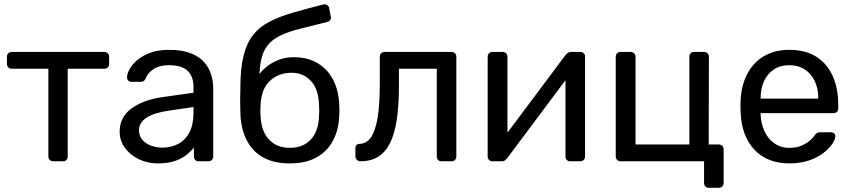

<svg xmlns="http://www.w3.org/2000/svg" viewBox="-20 -767 4052 913"><path d="M233 0Q223 0 216.5 -6.5Q210 -13 210 -23V-440H36Q26 -440 19.5 -446.5Q13 -453 13 -463V-497Q13 -507 19.5 -513.5Q26 -520 36 -520H476Q486 -520 492.5 -513.5Q499 -507 499 -497V-463Q499 -453 492.5 -446.5Q486 -440 476 -440H302V-23Q302 -13 296 -6.5Q290 0 280 0Z M731 10Q681 10 640 -10Q599 -30 574 -64Q549 -98 549 -141Q549 -210 605 -251Q661 -292 751 -305L900 -326V-355Q900 -403 872.5 -430Q845 -457 783 -457Q739 -457 711 -439Q683 -421 672 -393Q666 -378 651 -378H606Q595 -378 589.5 -384.5Q584 -391 584 -400Q584 -415 595.5 -437Q607 -459 631 -480Q655 -501 692.5 -515.5Q730 -530 784 -530Q844 -530 885 -514.5Q926 -499 949.5 -473Q973 -447 983.5 -414Q994 -381 994 -347V-23Q994 -13 987.5 -6.5Q981 0 971 0H925Q914 0 908 -6.5Q902 -13 902 -23V-66Q889 -48 867 -30.5Q845 -13 812 -1.5Q779 10 731 10ZM752 -65Q793 -65 827 -82.5Q861 -100 880.5 -137Q900 -174 900 -230V-258L784 -241Q713 -231 677 -207.5Q641 -184 641 -148Q641 -120 657.5 -101.5Q674 -83 699.5 -74Q725 -65 752 -65Z M1358 10Q1281 10 1229.5 -19.5Q1178 -49 1151.5 -103.5Q1125 -158 1123 -230Q1122 -260 1122 -290Q1122 -320 1123 -350Q1123 -441 1138 -501.5Q1153 -562 1183.5 -600.5Q1214 -639 1261 -663.5Q1308 -688 1372 -706.5Q1436 -725 1518 -746Q1527 -748 1535.5 -743Q1544 -738 1545 -729L1553 -688Q1555 -679 1550.5 -672Q1546 -665 1537 -663Q1462 -644 1406 -630Q1350 -616 1312 -597.5Q1274 -579 1251.5 -550Q1229 -521 1220 -473Q1211 -425 1214 -350L1193 -359Q1197 -397 1223.5 -427Q1250 -457 1290 -476Q1330 -495 1375 -495Q1444 -495 1491.5 -466Q1539 -437 1564.5 -387Q1590 -337 1593 -272Q1595 -238 1593 -213Q1590 -148 1563 -97.5Q1536 -47 1485 -18.5Q1434 10 1358 10ZM1358 -64Q1421 -64 1458 -103.5Q1495 -143 1497 -217Q1498 -227 1498 -240Q1498 -253 1497 -267Q1495 -343 1458.5 -382Q1422 -421 1367 -421Q1304 -421 1263 -382Q1222 -343 1219 -267Q1218 -253 1218 -240Q1218 -227 1219 -217Q1222 -143 1259 -103.5Q1296 -64 1358 -64Z M1694 0Q1684 0 1677 -7Q1670 -14 1670 -24V-61Q1670 -83 1691 -83Q1722 -84 1743 -112.5Q1764 -141 1775 -203.5Q1786 -266 1786 -369V-497Q1786 -507 1792.5 -513.5Q1799 -520 1809 -520H2127Q2137 -520 2143.5 -513.5Q2150 -507 2150 -497V-23Q2150 -13 2143.5 -6.5Q2137 0 2127 0H2079Q2069 0 2063 -6.5Q2057 -13 2057 -23V-440H1877V-358Q1877 -262 1866 -193.5Q1855 -125 1832.5 -82.5Q1810 -40 1775.5 -20Q1741 0 1694 0Z M2321 0Q2312 0 2305.5 -6.5Q2299 -13 2299 -21V-497Q2299 -507 2305.5 -513.5Q2312 -520 2322 -520H2370Q2380 -520 2386.5 -513.5Q2393 -507 2393 -497V-73L2366 -100L2669 -505Q2674 -511 2680 -515.5Q2686 -520 2695 -520H2741Q2749 -520 2755.5 -514Q2762 -508 2762 -500V-23Q2762 -13 2755.5 -6.5Q2749 0 2739 0H2692Q2681 0 2675 -6.5Q2669 -13 2669 -23V-422L2697 -423L2392 -15Q2388 -10 2382 -5Q2376 0 2366 0Z M3351 126Q3340 126 3334 119.5Q3328 113 3328 103V0H2931Q2921 0 2914.5 -6.5Q2908 -13 2908 -23V-497Q2908 -507 2914.5 -513.5Q2921 -520 2931 -520H2979Q2989 -520 2995.5 -513.5Q3002 -507 3002 -497V-80H3258V-497Q3258 -507 3264 -513.5Q3270 -520 3280 -520H3328Q3338 -520 3344.5 -513.5Q3351 -507 3351 -497L3350 -80H3398Q3408 -80 3414.5 -73.5Q3421 -67 3421 -57V103Q3421 113 3414.5 119.5Q3408 126 3398 126Z M3734 10Q3630 10 3569 -53.5Q3508 -117 3502 -227Q3501 -240 3501 -260.5Q3501 -281 3502 -294Q3506 -365 3535 -418.5Q3564 -472 3614.5 -501Q3665 -530 3733 -530Q3809 -530 3860.5 -498Q3912 -466 3939 -407Q3966 -348 3966 -269V-252Q3966 -241 3959.5 -235Q3953 -229 3943 -229H3597Q3597 -228 3597 -225Q3597 -222 3597 -220Q3599 -179 3615 -143.5Q3631 -108 3661.5 -86Q3692 -64 3733 -64Q3769 -64 3793 -75Q3817 -86 3832 -99.5Q3847 -113 3852 -121Q3861 -133 3866 -135.5Q3871 -138 3882 -138H3931Q3940 -138 3946.5 -132.5Q3953 -127 3952 -117Q3951 -102 3936 -80.5Q3921 -59 3893.5 -38Q3866 -17 3825.5 -3.5Q3785 10 3734 10ZM3597 -298H3871V-301Q3871 -346 3854.5 -381Q3838 -416 3807 -436.5Q3776 -457 3733 -457Q3690 -457 3659.5 -436.5Q3629 -416 3613 -381Q3597 -346 3597 -301Z"/></svg>

Font: Rubik Light
Style: Regular
Weight: 400
Version: Version 2.101